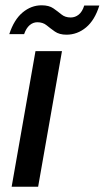

<svg xmlns="http://www.w3.org/2000/svg" viewBox="-20 -705 395 725"><path d="M24 0 114 -512H214L124 0ZM15 -576Q33 -631 65.5 -658Q98 -685 137 -685Q165 -685 181.5 -673.5Q198 -662 212 -650.5Q226 -639 247 -639Q264 -639 277.5 -650Q291 -661 298 -684H355Q338 -629 305 -601.5Q272 -574 231 -574Q204 -574 187 -586Q170 -598 156 -609.5Q142 -621 121 -621Q105 -621 92 -610Q79 -599 71 -576Z"/></svg>

Font: DM Sans 12pt Medium
Style: Italic
Weight: 500
Italic angle: -10°
Version: Version 4.004;gftools[0.9.30]